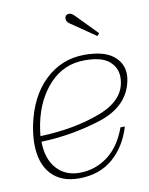

<svg xmlns="http://www.w3.org/2000/svg" viewBox="-77 -712 605 779"><g transform="rotate(-10 225.0 -322.5)"><path d="M244 -641Q245 -648 250 -651.5Q255 -655 260 -655Q267 -655 272.5 -651.5Q278 -648 283 -643L368 -556L359 -546L254 -618Q242 -627 244 -641ZM61 -163Q62 -92 97.5 -52Q133 -12 192 -12Q256 -12 307.5 -50Q359 -88 387 -165H405Q381 -85 325.5 -37.5Q270 10 186 10Q112 10 71.5 -34.5Q31 -79 31 -160Q31 -192 39 -235Q63 -351 131.5 -415.5Q200 -480 293 -480Q373 -480 411.5 -449.5Q450 -419 450 -371Q450 -359 447 -345Q426 -243 306.5 -205Q187 -167 61 -163ZM422 -366Q422 -405 391.5 -431.5Q361 -458 291 -458Q205 -458 146.5 -396Q88 -334 68 -235Q62 -201 61 -186Q206 -191 314 -233.5Q422 -276 422 -366Z"/></g></svg>

Font: Taviraj Thin
Style: Italic
Weight: 250
Italic angle: -12°
Designer: Katatrad Team
Foundry: CadsonDemak
Version: Version 1.001